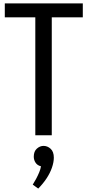

<svg xmlns="http://www.w3.org/2000/svg" viewBox="-20 -789 512 1120"><path d="M203 311 171 288Q180 274 190.5 254.5Q201 235 209 215.5Q217 196 219 181Q198 176 187.5 160Q177 144 177 125Q177 94 195 78Q213 62 234 62Q257 62 275.5 79Q294 96 294 131Q294 157 283 189Q272 221 251 252.5Q230 284 203 311ZM463 -769V-688H265L282 -706V0H186V-706L204 -688H8V-769Z"/></svg>

Font: Yaldevi Medium
Style: Regular
Weight: 500
Designer: Sol Matas, Rajitha Manaperi, Kosala Senevirathne
Foundry: Mooniak
Version: Version 1.100